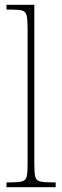

<svg xmlns="http://www.w3.org/2000/svg" viewBox="-20 -780 259 800"><path d="M7 0V-20H18Q55 -20 71 -24Q87 -28 91 -43.5Q95 -59 95 -94V-662Q95 -699 91 -715.5Q87 -732 72.5 -736Q58 -740 28 -740H7V-760H123V-94Q123 -59 127 -43.5Q131 -28 147.5 -24Q164 -20 200 -20H212V0Z"/></svg>

Font: Noto Serif Tamil Condensed Thin
Style: Regular
Weight: 100
Width: 3
Designer: Indian Type Foundry, Tom Grace, and the Monotype Design Team
Foundry: Monotype Imaging Inc.
Version: Version 2.004; ttfautohint (v1.8.4.7-5d5b)